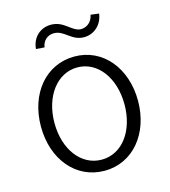

<svg xmlns="http://www.w3.org/2000/svg" viewBox="-110 -818 812 919"><g transform="rotate(-15 295.5 -359.0)"><path d="M296 12C436 12 536 -108 536 -271C536 -434 436 -554 296 -554C154 -554 55 -434 55 -271C55 -108 154 12 296 12ZM122 -271C122 -402 195 -500 296 -500C397 -500 469 -402 469 -271C469 -140 398 -43 296 -43C194 -43 122 -140 122 -271ZM128 -636 170 -633C174 -665 198 -687 230 -687C282 -687 303 -631 366 -631C414 -631 457 -666 464 -722L423 -727C417 -694 393 -673 362 -672C316 -673 293 -730 227 -730C174 -730 133 -693 128 -636Z"/></g></svg>

Font: Wafeq Light
Style: Regular
Weight: 300
Designer: Rasmus Andersson & Azza Alameddine
Foundry: Google & TypeTogether
Version: Version 3.000;January 28, 2025;FontCreator 15.0.0.3014 64-bi